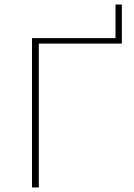

<svg xmlns="http://www.w3.org/2000/svg" viewBox="-20 -826 589 846"><path d="M517 -806V-634H151V0H121V-658H489V-806Z"/></svg>

Font: Ysabeau Infant Extralight
Style: Regular
Weight: 200
Designer: Christian Thalmann (Catharsis Fonts)
Version: Version 0.003